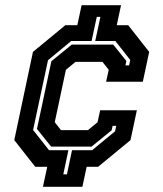

<svg xmlns="http://www.w3.org/2000/svg" viewBox="-20 -720 629 740"><path d="M145.5 0 162 -77H116L35 -180L107 -520L232 -623H278L294.5 -700H446.5L430 -623H474L555 -520L530.5 -405H389L399 -451L375 -481.5H271L234 -451L191 -249L215 -218.5H319L356 -249L366 -295H507.5L483 -180L358 -77H314L297.5 0ZM224 -48H238L257.5 -141H335L423.5 -214L428 -235H414L410.5 -218L333 -155H177L122.5 -223L178 -484L256.5 -548H416.5L467 -485L463.5 -468H477.5L482 -489L424.5 -562H347L367 -655H353L333 -562H254.5L165 -488L107.5 -219L169 -141H243.5Z"/></svg>

Font: Tourney Expanded Regular
Style: Bold Italic
Weight: 700
Width: 7
Italic angle: -12°
Designer: Tyler Finck
Foundry: Etcetera Type Co
Version: Version 1.010; ttfautohint (v1.8.3)